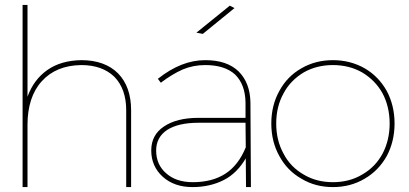

<svg xmlns="http://www.w3.org/2000/svg" viewBox="-20 -762 1666 782"><path d="M461 -463C425 -499 375 -517 311 -517C256 -516 210 -503 173 -477C136 -451 109 -415 92 -368V-742H72V0H92V-253C92 -328 111 -388 150 -431C189 -474 242 -496 311 -497C368 -497 413 -481 446 -449C478 -416 494 -371 494 -313V0H514V-313C514 -377 496 -427 461 -463Z M982 0H1002L1000 -345C999 -398 983 -440 952 -471C920 -502 875 -517 816 -517C751 -517 687 -492 623 -441L635 -425C665 -448 695 -466 724 -479C753 -491 783 -497 816 -497C869 -497 910 -484 938 -458C965 -431 979 -394 980 -345V-282H788C729 -282 682 -270 648 -247C613 -224 596 -191 596 -149C596 -106 612 -70 643 -42C674 -14 715 0 764 0C812 0 855 -10 892 -29C929 -48 958 -78 981 -117ZM897 -54C861 -31 817 -20 765 -20C720 -20 684 -32 657 -56C630 -79 616 -110 616 -149C616 -185 631 -213 661 -233C691 -252 733 -262 788 -262H980L981 -162C961 -113 933 -77 897 -54ZM916 -739 780 -629 806 -624 935 -729Z M1465 -484C1426 -506 1383 -517 1336 -517C1289 -517 1246 -506 1208 -484C1169 -462 1139 -431 1118 -392C1096 -353 1085 -308 1085 -259C1085 -210 1096 -165 1118 -126C1139 -87 1169 -56 1208 -34C1246 -11 1289 0 1336 0C1383 0 1426 -11 1465 -34C1503 -56 1533 -87 1555 -126C1576 -165 1587 -210 1587 -259C1587 -308 1576 -353 1555 -392C1533 -431 1503 -462 1465 -484ZM1217 -467C1252 -487 1292 -497 1336 -497C1380 -497 1420 -487 1455 -467C1490 -446 1518 -418 1538 -382C1557 -346 1567 -305 1567 -259C1567 -213 1557 -172 1538 -136C1518 -99 1490 -71 1455 -51C1420 -30 1380 -20 1336 -20C1292 -20 1252 -30 1217 -51C1182 -71 1154 -99 1135 -136C1115 -172 1105 -213 1105 -259C1105 -305 1115 -346 1135 -382C1154 -418 1182 -446 1217 -467Z"/></svg>

Font: Argentum Sans Thin
Style: Regular
Weight: 250
Designer: Julieta Ulanovsky
Foundry: Julieta Ulanovsky
Version: Version 5.001;February 15, 2019;FontCreator 11.5.0.2425 64-b